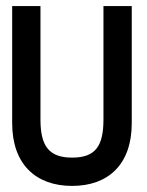

<svg xmlns="http://www.w3.org/2000/svg" viewBox="-20 -600 482 631"><path d="M20 -195C20 -61 97 11 217 11C337 11 413 -61 413 -195V-580H320V-207C320 -119 293 -82 217 -82C141 -82 113 -120 113 -207V-580H20Z"/></svg>

Font: Charger Sport
Style: BdNrw
Weight: 700
Designer: Jasper
Foundry: Cannot Into Space Fonts
Version: Version 1.1